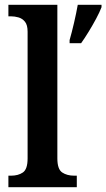

<svg xmlns="http://www.w3.org/2000/svg" viewBox="-20 -780 443 800"><path d="M15 0V-48H26Q56 -48 75.5 -61.5Q95 -75 95 -120V-648Q95 -676 84 -689.5Q73 -703 57 -707.5Q41 -712 26 -712H15V-760H219V-120Q219 -75 239 -61.5Q259 -48 289 -48H300V0ZM270 -613Q279 -644 288.5 -685Q298 -726 304 -760H403V-750Q395 -729 380.5 -702Q366 -675 349.5 -648Q333 -621 318 -600H270Z"/></svg>

Font: Noto Serif Hebrew SemiCondensed SemiBold
Style: Regular
Weight: 600
Width: 4
Designer: Monotype Design Team
Foundry: Monotype Imaging Inc.
Version: Version 2.004; ttfautohint (v1.8.4.7-5d5b)